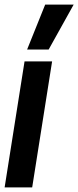

<svg xmlns="http://www.w3.org/2000/svg" viewBox="-36 -809 338 829"><path d="M103 0H-16L70 -544H189ZM81 -595 159 -789H282L174 -595Z"/></svg>

Font: Georama ExtraCondensed
Style: Bold Italic
Weight: 700
Width: 2
Italic angle: -9°
Designer: Jean-Baptiste Levee
Foundry: Production Type
Version: Version 1.000